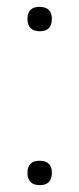

<svg xmlns="http://www.w3.org/2000/svg" viewBox="-20 -529 231 559"><path d="M95 -61Q131 -61 131 -26Q131 10 96 10Q60 10 60 -26Q60 -61 95 -61ZM95 -509Q131 -509 131 -474Q131 -438 96 -438Q60 -438 60 -474Q60 -509 95 -509Z"/></svg>

Font: Fivo Sans Thin
Style: Regular
Weight: 250
Foundry: Alexander Slobzheninov
Version: 1.0